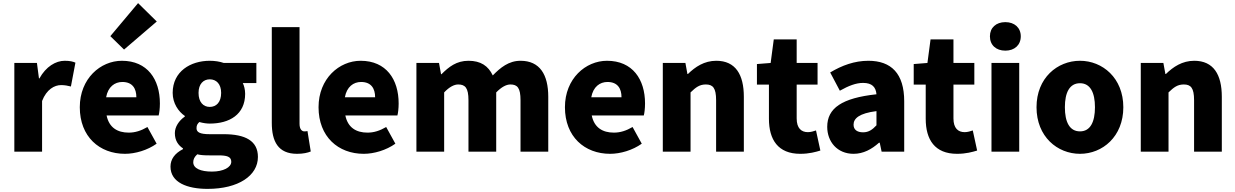

<svg xmlns="http://www.w3.org/2000/svg" viewBox="-20 -973 7926 1232"><path d="M72 0H250V-325C279 -400 330 -427 372 -427C397 -427 414 -423 435 -418L464 -571C448 -578 429 -583 395 -583C338 -583 275 -546 233 -470H230L217 -569H72Z M782 14C848 14 926 -9 985 -51L926 -158C885 -134 847 -122 806 -122C734 -122 680 -154 664 -232H998C1002 -246 1006 -277 1006 -309C1006 -464 926 -583 762 -583C625 -583 492 -469 492 -285C492 -96 618 14 782 14ZM661 -349C673 -416 716 -447 765 -447C830 -447 855 -405 855 -349ZM776 -655 986 -835 866 -953 688 -741Z M1312 239C1510 239 1635 154 1635 34C1635 -69 1555 -112 1415 -112H1325C1264 -112 1241 -124 1241 -150C1241 -170 1247 -178 1259 -190C1284 -183 1307 -180 1326 -180C1452 -180 1553 -238 1553 -371C1553 -398 1546 -424 1538 -440H1625V-569H1416C1390 -578 1359 -583 1326 -583C1203 -583 1088 -515 1088 -377C1088 -310 1125 -257 1166 -229V-225C1128 -199 1102 -159 1102 -119C1102 -71 1124 -41 1154 -21V-16C1101 11 1074 49 1074 96C1074 198 1181 239 1312 239ZM1326 -287C1285 -287 1254 -317 1254 -377C1254 -434 1285 -464 1326 -464C1368 -464 1399 -434 1399 -377C1399 -317 1368 -287 1326 -287ZM1340 128C1268 128 1220 108 1220 68C1220 49 1228 33 1246 17C1264 22 1286 24 1327 24H1381C1434 24 1464 31 1464 65C1464 101 1413 128 1340 128Z M1886 14C1926 14 1955 7 1974 -1L1953 -132C1943 -130 1939 -130 1933 -130C1919 -130 1902 -141 1902 -179V-799H1724V-185C1724 -66 1764 14 1886 14Z M2314 14C2380 14 2458 -9 2517 -51L2458 -158C2417 -134 2379 -122 2338 -122C2266 -122 2212 -154 2196 -232H2530C2534 -246 2538 -277 2538 -309C2538 -464 2458 -583 2294 -583C2157 -583 2024 -469 2024 -285C2024 -96 2150 14 2314 14ZM2193 -349C2205 -416 2248 -447 2297 -447C2362 -447 2387 -405 2387 -349Z M2652 0H2830V-380C2863 -415 2894 -431 2920 -431C2965 -431 2986 -409 2986 -330V0H3164V-380C3198 -415 3229 -431 3255 -431C3300 -431 3320 -409 3320 -330V0H3498V-352C3498 -494 3444 -583 3320 -583C3244 -583 3191 -539 3142 -489C3113 -550 3065 -583 2986 -583C2909 -583 2860 -544 2813 -497H2810L2797 -569H2652Z M3895 14C3961 14 4039 -9 4098 -51L4039 -158C3998 -134 3960 -122 3919 -122C3847 -122 3793 -154 3777 -232H4111C4115 -246 4119 -277 4119 -309C4119 -464 4039 -583 3875 -583C3738 -583 3605 -469 3605 -285C3605 -96 3731 14 3895 14ZM3774 -349C3786 -416 3829 -447 3878 -447C3943 -447 3968 -405 3968 -349Z M4233 0H4411V-380C4445 -413 4469 -431 4509 -431C4554 -431 4575 -409 4575 -330V0H4753V-352C4753 -494 4700 -583 4576 -583C4499 -583 4441 -544 4394 -498H4391L4378 -569H4233Z M5115 14C5173 14 5214 2 5244 -7L5216 -136C5202 -131 5182 -125 5164 -125C5122 -125 5092 -150 5092 -213V-430H5226V-569H5092V-720H4945L4925 -569L4837 -562V-430H4914V-211C4914 -77 4972 14 5115 14Z M5457 14C5520 14 5573 -15 5620 -57H5625L5637 0H5782V-323C5782 -501 5699 -583 5552 -583C5463 -583 5382 -553 5307 -508L5369 -391C5426 -423 5473 -441 5518 -441C5576 -441 5600 -414 5604 -368C5382 -344 5288 -279 5288 -159C5288 -64 5352 14 5457 14ZM5518 -124C5481 -124 5457 -140 5457 -173C5457 -213 5493 -246 5604 -260V-169C5578 -141 5554 -124 5518 -124Z M6121 14C6179 14 6220 2 6250 -7L6222 -136C6208 -131 6188 -125 6170 -125C6128 -125 6098 -150 6098 -213V-430H6232V-569H6098V-720H5951L5931 -569L5843 -562V-430H5920V-211C5920 -77 5978 14 6121 14Z M6342 0H6520V-569H6342ZM6431 -648C6490 -648 6530 -684 6530 -740C6530 -795 6490 -831 6431 -831C6371 -831 6332 -795 6332 -740C6332 -684 6371 -648 6431 -648Z M6910 14C7054 14 7188 -96 7188 -285C7188 -473 7054 -583 6910 -583C6765 -583 6631 -473 6631 -285C6631 -96 6765 14 6910 14ZM6910 -130C6843 -130 6813 -190 6813 -285C6813 -379 6843 -439 6910 -439C6976 -439 7006 -379 7006 -285C7006 -190 6976 -130 6910 -130Z M7300 0H7478V-380C7512 -413 7536 -431 7576 -431C7621 -431 7642 -409 7642 -330V0H7820V-352C7820 -494 7767 -583 7643 -583C7566 -583 7508 -544 7461 -498H7458L7445 -569H7300Z"/></svg>

Font: Noto Sans KR Black
Style: Regular
Weight: 900
Designer: Ryoko NISHIZUKA 西塚涼子 (kana, bopomofo & ideographs); Paul D. Hunt (Latin, Greek & Cyrillic); Sandoll Communications 산돌커뮤니
Foundry: Adobe
Version: Version 2.004;hotconv 1.0.118;makeotfexe 2.5.65603